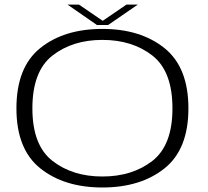

<svg xmlns="http://www.w3.org/2000/svg" viewBox="-20 -806 901 830"><path d="M422.5 4.5Q587.5 4.5 691 -78Q794.5 -160.5 794.5 -337.5Q794.5 -515 691 -598Q587.5 -681 422.5 -681Q257 -681 154 -598.2Q51 -515.5 51 -337.5Q51 -160.5 154.5 -78Q258 4.5 422.5 4.5ZM422.5 -43Q293.5 -43 206.8 -110.5Q120 -178 120 -337.5Q120 -498 206.8 -565.8Q293.5 -633.5 422.5 -633.5Q552 -633.5 638.8 -565.8Q725.5 -498 725.5 -337.5Q725.5 -178 638.8 -110.5Q552 -43 422.5 -43ZM399 -698H447.5L575.5 -786H526.5L424 -716L321.5 -786H272Z"/></svg>

Font: Anybody Expanded Light
Style: Regular
Weight: 300
Width: 7
Version: Version 1.113;gftools[0.9.25]